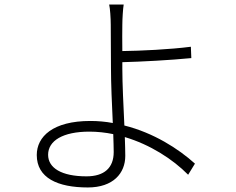

<svg xmlns="http://www.w3.org/2000/svg" viewBox="-20 -793 1040 846"><path d="M481 -123C481 -53 439 -16 361 -16C251 -16 192 -53 192 -111C192 -173 257 -213 374 -213C409 -213 445 -209 479 -202C480 -170 481 -143 481 -123ZM519 -519C601 -521 732 -528 823 -537L821 -587C728 -575 599 -569 519 -568C519 -614 518 -656 519 -684C519 -709 522 -756 525 -773H461C465 -757 468 -713 468 -684C468 -642 469 -548 469 -491C469 -427 473 -333 477 -251C445 -257 412 -260 378 -260C213 -260 142 -191 142 -110C142 -9 234 33 367 33C479 33 532 -30 532 -106C532 -128 531 -157 530 -189C641 -156 741 -92 809 -23L839 -72C766 -138 656 -208 528 -240C524 -326 519 -425 519 -491Z"/></svg>

Font: Noto Sans JP Light
Style: Regular
Weight: 300
Designer: Ryoko NISHIZUKA (kana & ideographs); Paul D. Hunt (Latin, Greek & Cyrillic); Wenlong ZHANG (bopomofo); Sandoll Communica
Foundry: Adobe Systems Incorporated
Version: Version 1.004;PS 1.004;hotconv 1.0.82;makeotf.lib2.5.63406